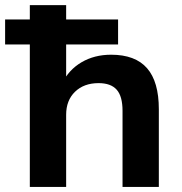

<svg xmlns="http://www.w3.org/2000/svg" viewBox="-41 -739 719 759"><path d="M76.9 -563.2H-20.8V-662.1H76.9V-718.8H220.5V-662.1H425.8V-563.2H220.5V-409.4H204.6Q230.5 -462.9 281.2 -492.8Q332 -522.7 398.2 -522.7Q493.7 -522.7 540.3 -469.4Q586.9 -416 586.9 -307.1V0H443.4V-300.8Q443.4 -358.4 420.3 -384.4Q397.2 -410.4 348.6 -410.4Q290.8 -410.4 255.6 -376.3Q220.5 -342.3 220.5 -285.4V0H76.9Z"/></svg>

Font: Min Sans VF VF
Style: Regular
Weight: 400
Designer: Jinseong-Kim, NotoSansCJK, Nunito
Foundry: Jinseong-Kim
Version: Version 1.420;Glyphs 3.1.2 (3151)